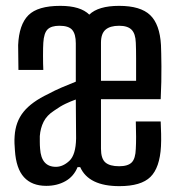

<svg xmlns="http://www.w3.org/2000/svg" viewBox="-20 -628 611 656"><path d="M138 7Q89 7 62 -22.5Q35 -52 31 -114Q30 -125 29.5 -138Q29 -151 30 -163Q33 -212 60.5 -246Q88 -280 145 -307Q167 -319 190.5 -329Q214 -339 239 -349Q239 -382 239 -414.5Q239 -447 239 -480Q239 -511 227 -525.5Q215 -540 183 -540Q155 -540 142.5 -527.5Q130 -515 128 -482Q127 -467 127 -438Q127 -409 128 -389H43Q43 -404 42.5 -429.5Q42 -455 42 -474Q45 -544 77 -576Q109 -608 186 -608Q255 -608 285 -578Q316 -608 387 -608Q460 -608 493 -576.5Q526 -545 530 -474Q531 -452 531.5 -401.5Q532 -351 529 -289H325Q325 -250 325 -208.5Q325 -167 325 -120Q325 -86 340 -73Q355 -60 387 -60Q417 -60 430 -73Q443 -86 444 -120Q445 -137 445 -160.5Q445 -184 444 -213H529Q530 -194 530.5 -170.5Q531 -147 530 -128Q526 -55 494 -23.5Q462 8 388 8Q283 8 254 -57H245Q232 -25 203.5 -9Q175 7 138 7ZM325 -352H445Q445 -394 445 -428Q445 -462 444 -482Q443 -513 429.5 -526.5Q416 -540 387 -540Q356 -540 340.5 -526.5Q325 -513 325 -482Q325 -446 325 -414.5Q325 -383 325 -352ZM171 -58Q195 -58 217 -78.5Q239 -99 240 -155Q240 -187 239.5 -220.5Q239 -254 239 -288Q222 -282 204 -273.5Q186 -265 165 -250Q140 -234 129 -212Q118 -190 116 -163Q116 -155 116 -143Q116 -131 117 -120Q121 -58 171 -58Z"/></svg>

Font: Big Shoulders Display SemiBold
Style: Regular
Weight: 600
Designer: Patric King
Foundry: XO Type Co
Version: Version 1.000; ttfautohint (v1.8.2)